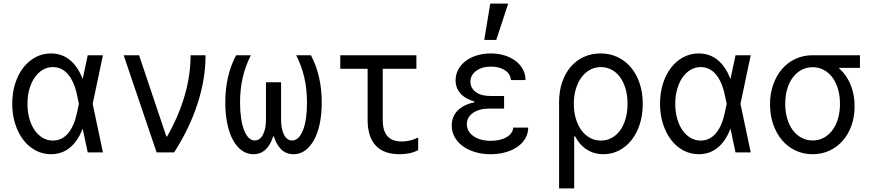

<svg xmlns="http://www.w3.org/2000/svg" viewBox="-20 -847 4840 1067"><path d="M425.8 -305V-235L407.8 -320Q391.8 -395 357.5 -434.6Q323.3 -474.2 273.8 -474.2Q243.3 -474.2 217.4 -458.8Q191.4 -443.4 172.6 -416.1Q153.8 -388.8 143.2 -351.4Q132.6 -314.1 132.6 -269.9Q132.6 -225.8 143.2 -188.2Q153.8 -150.6 172.6 -123.5Q191.4 -96.5 217.4 -81.1Q243.4 -65.8 273.8 -65.8Q323.3 -65.8 357.5 -105.4Q391.8 -145 407.8 -220ZM461.2 -210Q439.4 -101.6 388.9 -45.8Q338.4 10 263.6 10Q217 10 177.5 -11.2Q138 -32.4 109.4 -69.8Q80.7 -107.3 64.4 -158.7Q48 -210.1 48 -270Q48 -330.6 64.1 -381.8Q80.2 -433 109 -470.5Q137.8 -508 177.3 -529Q216.8 -550 263.4 -550Q338.2 -550 388.8 -494.2Q439.4 -438.4 461.2 -330L473.2 -270ZM424 -401.4H438L467.6 -540H552L495 -270L552 0H467.6L438 -138.6H424L446 -270Z M850.4 0H947.6Q1034 -134.6 1078.2 -271.8Q1122.4 -409 1122.4 -540H1039.2Q1039.2 -429.6 1006 -315.2Q972.8 -200.8 908.6 -88.4H904.6L752.8 -540H667.2Z M1611.4 10Q1647.6 10 1676.1 -11Q1704.6 -32 1725.4 -69.7Q1746.2 -107.4 1757.1 -160.3Q1768 -213.2 1768 -278Q1768 -351.4 1753.2 -416.7Q1738.4 -482 1708 -540H1626Q1656.4 -480 1671.2 -415.7Q1686 -351.4 1686 -276.2Q1686 -229 1680.5 -190.3Q1675 -151.6 1664 -123.9Q1653 -96.2 1637.9 -81.3Q1622.8 -66.4 1603.4 -66.4Q1574.4 -66.4 1558.2 -98.4Q1542 -130.4 1542 -182V-390H1458V-182Q1458 -130.4 1441.2 -98.4Q1424.4 -66.4 1396 -66.4Q1377.2 -66.4 1362.1 -81.3Q1347 -96.2 1336.3 -123.9Q1325.6 -151.6 1319.8 -190.6Q1314 -229.6 1314 -276.8Q1314 -351.4 1328.8 -415.7Q1343.6 -480 1374 -540H1292Q1261.6 -482 1246.8 -416.7Q1232 -351.4 1232 -278Q1232 -213.2 1242.9 -160.3Q1253.8 -107.4 1274.3 -69.7Q1294.8 -32 1323.8 -11Q1352.8 10 1388 10Q1429 10 1456.4 -16.4Q1483.8 -42.8 1498 -89H1502Q1516.2 -42.8 1543.3 -16.4Q1570.4 10 1611.4 10Z M2107 -181.1V-464.8H2294V-540H1871V-464.8H2023V-181Q2023 -86.4 2067.8 -38.2Q2112.6 10 2200 10Q2229.8 10 2256.3 4.4Q2282.8 -1.2 2304 -12.8V-82.8Q2281.4 -71.8 2258.8 -66.3Q2236.2 -60.8 2213.4 -60.8Q2159.2 -60.8 2133.1 -90.3Q2107 -119.8 2107 -181.1Z M2819.4 -402H2900.4Q2900.4 -434 2885.8 -461.4Q2871.2 -488.8 2845.5 -508.3Q2819.8 -527.8 2784.5 -538.9Q2749.2 -550 2707.8 -550Q2665.2 -550 2629.1 -538.8Q2593 -527.6 2567 -507.5Q2541 -487.4 2526.4 -460Q2511.8 -432.6 2511.8 -400.8Q2511.8 -358.8 2538.4 -328.3Q2565 -297.8 2616.6 -282.6V-278.6Q2556 -265.8 2523.2 -232.4Q2490.4 -199 2490.4 -149Q2490.4 -115 2506.6 -85.5Q2522.8 -56 2551.4 -35Q2580 -14 2619.8 -2Q2659.6 10 2706.4 10Q2752 10 2790.3 -1.1Q2828.6 -12.2 2856.4 -31.7Q2884.2 -51.2 2899.8 -78.6Q2915.4 -106 2915.4 -138H2832.2Q2830.2 -105.6 2795.5 -85Q2760.8 -64.4 2708 -64.4Q2648.2 -64.4 2611.3 -90.4Q2574.4 -116.4 2574.4 -156.8Q2574.4 -195.4 2608.6 -219.5Q2642.8 -243.6 2699.4 -243.6H2781.4V-313.6H2703.8Q2654.2 -313.6 2624.3 -335.5Q2594.4 -357.4 2594.4 -392.8Q2594.4 -429.4 2626.2 -453.1Q2658 -476.8 2708.6 -476.8Q2756.2 -476.8 2786.8 -456Q2817.4 -435.2 2819.4 -402ZM2804.2 -827H2704.4L2671.2 -625H2737.8Z M3138.6 -270Q3138.6 -204.8 3152.1 -152.9Q3165.6 -101 3190.7 -64.9Q3215.8 -28.8 3251.9 -9.4Q3288 10 3333.2 10Q3380.8 10 3420.8 -11Q3460.8 -32 3490.1 -69.3Q3519.4 -106.6 3535.7 -157.7Q3552 -208.9 3552 -270Q3552 -331.8 3534.8 -383.3Q3517.6 -434.8 3486.8 -471.8Q3456 -508.8 3412.8 -529.4Q3369.6 -550 3317.2 -550Q3265.8 -550 3223.4 -530.2Q3181 -510.4 3150.7 -474.6Q3120.4 -438.8 3103.7 -389.3Q3087 -339.8 3087 -280V200H3171V-89.4H3179ZM3169 -270.1Q3169 -315.2 3180.2 -352.5Q3191.4 -389.8 3211.1 -416.7Q3230.8 -443.7 3258.5 -458.9Q3286.3 -474.2 3319.4 -474.2Q3351.9 -474.2 3379.4 -459.4Q3406.9 -444.5 3426.3 -417.5Q3445.7 -390.5 3456.6 -353.2Q3467.4 -315.9 3467.4 -270Q3467.4 -224.6 3456.6 -187.2Q3445.7 -149.7 3426.3 -122.6Q3406.9 -95.6 3379.4 -80.7Q3351.9 -65.8 3319.4 -65.8Q3286.2 -65.8 3258.4 -81.1Q3230.6 -96.3 3210.9 -123.3Q3191.2 -150.2 3180.1 -187.6Q3169 -225 3169 -270.1Z M4025.8 -305V-235L4007.8 -320Q3991.8 -395 3957.5 -434.6Q3923.3 -474.2 3873.8 -474.2Q3843.3 -474.2 3817.4 -458.8Q3791.4 -443.4 3772.6 -416.1Q3753.8 -388.8 3743.2 -351.4Q3732.6 -314.1 3732.6 -269.9Q3732.6 -225.8 3743.2 -188.2Q3753.8 -150.6 3772.6 -123.5Q3791.4 -96.5 3817.4 -81.1Q3843.4 -65.8 3873.8 -65.8Q3923.3 -65.8 3957.5 -105.4Q3991.8 -145 4007.8 -220ZM4061.2 -210Q4039.4 -101.6 3988.9 -45.8Q3938.4 10 3863.6 10Q3817 10 3777.5 -11.2Q3738 -32.4 3709.4 -69.8Q3680.7 -107.3 3664.4 -158.7Q3648 -210.1 3648 -270Q3648 -330.6 3664.1 -381.8Q3680.2 -433 3709 -470.5Q3737.8 -508 3777.3 -529Q3816.8 -550 3863.4 -550Q3938.2 -550 3988.8 -494.2Q4039.4 -438.4 4061.2 -330L4073.2 -270ZM4024 -401.4H4038L4067.6 -540H4152L4095 -270L4152 0H4067.6L4038 -138.6H4024L4046 -270Z M4496.2 -66.4Q4462.6 -66.4 4434.5 -81.3Q4406.4 -96.2 4386.1 -123.2Q4365.8 -150.2 4354.8 -187.6Q4343.8 -225 4343.8 -270Q4343.8 -315 4354.8 -352.4Q4365.8 -389.8 4386.1 -416.8Q4406.4 -443.8 4434.4 -458.7Q4462.4 -473.6 4496.2 -473.6Q4529.8 -473.6 4557.6 -458.7Q4585.4 -443.8 4605.7 -416.8Q4626 -389.8 4637 -352.4Q4648 -315 4648 -270Q4648 -225 4637 -187.6Q4626 -150.2 4605.7 -123.2Q4585.4 -96.2 4557.6 -81.3Q4529.8 -66.4 4496.2 -66.4ZM4495.9 10Q4546.5 10 4589.1 -9.7Q4631.6 -29.4 4663 -64.9Q4694.4 -100.4 4711.8 -149.3Q4729.2 -198.1 4729.2 -256.4Q4729.2 -314.4 4712 -363Q4694.8 -411.7 4663.4 -447Q4632 -482.4 4589.1 -502.2Q4546.2 -522 4495 -522L4643.4 -456V-470H4759V-540H4495Q4444.2 -540 4400.7 -519.9Q4357.2 -499.8 4326.1 -463.6Q4294.9 -427.5 4277.1 -377.4Q4259.2 -327.4 4259.2 -267.1Q4259.2 -206.7 4276.9 -156Q4294.6 -105.2 4325.9 -68.3Q4357.1 -31.4 4400.7 -10.7Q4444.2 10 4495.9 10Z"/></svg>

Font: CommitMonoV143 ExtLt
Style: Regular
Weight: 200
Monospace: yes
Designer: Eigil Nikolajsen
Foundry: Eigil Nikolajsen
Version: Version 1.143